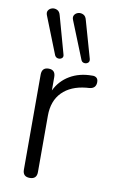

<svg xmlns="http://www.w3.org/2000/svg" viewBox="-87 -809 518 862"><g transform="rotate(10 172.0 -378.0)"><path d="M249 -556 181 -725Q175 -739 181 -748.5Q187 -758 198.5 -761Q210 -764 221.5 -758.5Q233 -753 237 -736L285 -567Q288 -555 280.5 -549Q273 -543 263 -544.5Q253 -546 249 -556ZM129 -556 62 -725Q56 -739 62 -748.5Q68 -758 79.5 -761Q91 -764 102.5 -758.5Q114 -753 118 -736L165 -567Q169 -555 161.5 -549Q154 -543 144 -544.5Q134 -546 129 -556ZM112 6Q80 6 80 -26V-459Q80 -492 111 -492Q142 -492 142 -459V-398Q164 -444 207.5 -469.5Q251 -495 308 -495Q320 -496 328 -490Q336 -484 336 -470Q336 -441 306 -438L292 -437Q222 -430 183 -390.5Q144 -351 144 -283V-26Q144 6 112 6Z"/></g></svg>

Font: Chiron GoRound TC L
Style: Regular
Weight: 300
Designer: Ryoko NISHIZUKA 西塚涼子 (kana, bopomofo & ideographs); Paul D. Hunt (Latin, Greek & Cyrillic); Sandoll Communications 산돌커뮤니
Foundry: Adobe
Version: Version 1.000;hotconv 1.1.1;makeotfexe 2.6.0